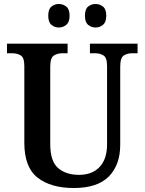

<svg xmlns="http://www.w3.org/2000/svg" viewBox="-20 -933 725 963"><path d="M350 10Q235 10 168.5 -42Q102 -94 102 -217V-602Q102 -644 84 -655Q66 -666 40 -666H15V-714H319V-666H294Q268 -666 250 -654.5Q232 -643 232 -598V-210Q232 -124 271.5 -90Q311 -56 376 -56Q443 -56 480 -96Q517 -136 517 -209V-602Q517 -644 499 -655Q481 -666 456 -666H431V-714H670V-666H644Q618 -666 600.5 -654.5Q583 -643 583 -598V-207Q583 -106 526 -48Q469 10 350 10ZM460 -795Q438 -795 422 -808.5Q406 -822 406 -854Q406 -887 422 -900Q438 -913 460 -913Q480 -913 496.5 -900Q513 -887 513 -854Q513 -822 496.5 -808.5Q480 -795 460 -795ZM275 -795Q254 -795 238 -808.5Q222 -822 222 -854Q222 -887 238 -900Q254 -913 275 -913Q296 -913 312.5 -900Q329 -887 329 -854Q329 -822 312.5 -808.5Q296 -795 275 -795Z"/></svg>

Font: Noto Serif Tamil SemiCondensed SemiBold
Style: Regular
Weight: 600
Width: 4
Designer: Indian Type Foundry, Tom Grace, and the Monotype Design Team
Foundry: Monotype Imaging Inc.
Version: Version 2.004; ttfautohint (v1.8.4.7-5d5b)